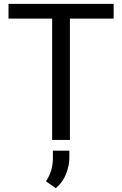

<svg xmlns="http://www.w3.org/2000/svg" viewBox="-20 -731 637 1003"><path d="M573.7 -710.9V-633.8H345.2V0H252.4V-633.8H24.4V-710.9ZM342.3 56.2V94.7Q342.3 133.3 325 177.7Q307.6 222.2 271.5 252L220.2 216.3Q238.3 188.5 247.3 159.2Q256.3 129.9 256.3 95.7V56.2Z"/></svg>

Font: Vazirmatn RD FD
Style: Regular
Weight: 400
Designer: Saber Rastikerdar
Foundry: Saber Rastikerdar
Version: Version 33.003